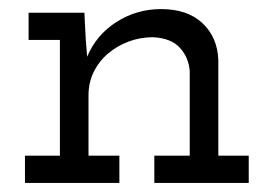

<svg xmlns="http://www.w3.org/2000/svg" viewBox="-20 -403 603 423"><path d="M243 0H35V-60H112V-315H43V-375H166L167 -353Q168 -332 169 -315.5Q170 -299 172 -278Q192 -326 236.5 -354.5Q281 -383 335 -383Q393 -383 426 -352Q459 -321 461 -271V-60H528V0H320V-60H398V-246Q396 -276 376.5 -297.5Q357 -319 317 -321Q289 -321 263.5 -311.5Q238 -302 218 -285Q198 -268 186.5 -244.5Q175 -221 175 -193V-60H243Z"/></svg>

Font: Josefin Slab SemiBold
Style: Regular
Weight: 600
Designer: Santiago Orozco
Foundry: Typemade
Version: Version 2.000